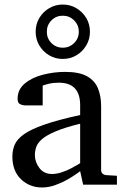

<svg xmlns="http://www.w3.org/2000/svg" viewBox="-20 -809 549 841"><path d="M492.2 0H344.2L331.1 -59.1Q331.1 -59.1 316.2 -48.3Q301.3 -37.6 276.9 -23.4Q252.4 -9.3 222.9 1.5Q193.4 12.2 164.1 12.2Q109.9 12.2 72 -23.9Q34.2 -60.1 34.2 -123Q34.2 -150.9 44.2 -174.8Q54.2 -198.7 84.2 -220.5Q114.3 -242.2 173.6 -262.9Q232.9 -283.7 331.1 -305.2V-348.1Q331.1 -446.8 237.8 -446.8Q211.9 -446.8 193.1 -441.9Q174.3 -437 167 -434.1V-347.2H94.2Q80.6 -347.2 68.8 -352.3Q57.1 -357.4 57.1 -376Q57.1 -417 88.4 -443.1Q119.6 -469.2 167.7 -481.7Q215.8 -494.1 265.1 -494.1Q327.1 -494.1 361.3 -474.9Q395.5 -455.6 409.2 -421.6Q422.9 -387.7 422.9 -344.2V-64Q422.9 -54.7 429 -48.8Q435.1 -43 443.8 -42L492.2 -39.1ZM374 -669.9Q374 -637.2 357.9 -610.1Q341.8 -583 314.9 -566.9Q288.1 -550.8 254.9 -550.8Q222.2 -550.8 195.1 -566.9Q168 -583 152.1 -610.1Q136.2 -637.2 136.2 -669.9Q136.2 -703.1 152.1 -730Q168 -756.8 195.1 -772.9Q222.2 -789.1 254.9 -789.1Q288.1 -789.1 314.9 -772.9Q341.8 -756.8 357.9 -730Q374 -703.1 374 -669.9ZM331.1 -94.2V-267.1Q263.7 -250.5 223.9 -233.6Q184.1 -216.8 164.6 -200Q145 -183.1 138.9 -165.8Q132.8 -148.4 132.8 -129.9Q132.8 -99.1 152.6 -73Q172.4 -46.9 208 -46.9Q228 -46.9 249.5 -54Q271 -61 289.6 -70.6Q308.1 -80.1 319.6 -87.2Q331.1 -94.2 331.1 -94.2ZM325.2 -669.9Q325.2 -699.2 304.7 -719.7Q284.2 -740.2 254.9 -740.2Q225.6 -740.2 205.3 -719.7Q185.1 -699.2 185.1 -669.9Q185.1 -640.6 205.3 -620.4Q225.6 -600.1 254.9 -600.1Q284.2 -600.1 304.7 -620.4Q325.2 -640.6 325.2 -669.9Z"/></svg>

Font: Abyssinica SIL
Style: Regular
Weight: 400
Designer: Victor Gaultney and Lorna Evans
Foundry: SIL International
Version: Version 2.100